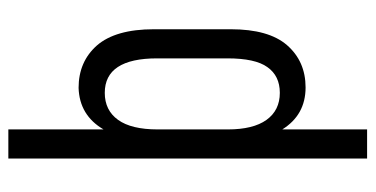

<svg xmlns="http://www.w3.org/2000/svg" viewBox="-236 -494 883 451"><g transform="rotate(-90 205.5 -268.5)"><path d="M58.6 -690.4H127V-466.8Q160.2 -523.4 224.6 -525.4Q286.1 -525.4 324.2 -482.4Q362.3 -438.5 362.3 -348.6V-168Q362.3 -79.1 325.2 -36.1Q287.1 7.8 225.6 7.8Q161.1 7.8 127 -46.9V152.3H58.6ZM293.9 -175.8V-340.8Q293.9 -463.9 212.9 -463.9Q171.9 -463.9 149.4 -432.6Q127 -401.4 127 -339.8V-174.8Q127 -115.2 149.4 -84Q171.9 -52.7 212.9 -52.7Q252.9 -52.7 273.4 -82Q293.9 -110.4 293.9 -175.8Z"/></g></svg>

Font: Dinish Condensed
Style: Regular
Weight: 400
Width: 3
Designer: Bert Driehuis
Foundry: Playbeing
Version: Version 3.006; git-39231f3c-release